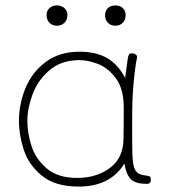

<svg xmlns="http://www.w3.org/2000/svg" viewBox="-20 -682 647 709"><path d="M537 -19Q537 -3 522 -3Q482 -3 464.5 -19Q447 -35 439 -78Q416 -38 373.5 -15.5Q331 7 270 7Q184 7 135 -33Q86 -73 68 -128Q50 -183 50 -236Q50 -298 74 -356.5Q98 -415 148.5 -453Q199 -491 274 -491Q336 -491 376.5 -467Q417 -443 442 -394L452 -467Q454 -477 456.5 -481Q459 -485 467 -485Q476 -485 481.5 -480.5Q487 -476 486 -470Q477 -424 472 -359Q468 -313 468 -235V-167Q468 -110 471 -84Q474 -58 484.5 -47Q495 -36 518 -34Q528 -33 532.5 -30.5Q537 -28 537 -19ZM436 -168Q437 -219 437 -285Q437 -353 408.5 -392Q380 -431 342.5 -445.5Q305 -460 274 -460Q206 -460 162.5 -422.5Q119 -385 100 -333Q81 -281 81 -236Q81 -192 96 -144Q111 -96 152 -60.5Q193 -25 265 -25Q336 -25 385.5 -61.5Q435 -98 436 -168ZM152 -626Q152 -642 162.5 -652Q173 -662 190 -662Q207 -662 218 -652Q229 -642 229 -626Q229 -609 218 -598Q207 -587 190 -587Q173 -587 162.5 -598Q152 -609 152 -626ZM368 -626Q368 -642 378.5 -652Q389 -662 406 -662Q423 -662 433.5 -652Q444 -642 444 -626Q444 -609 433.5 -598Q423 -587 406 -587Q389 -587 378.5 -598Q368 -609 368 -626Z"/></svg>

Font: Mali ExtraLight
Style: Regular
Weight: 275
Version: Version 1.000; ttfautohint (v1.6)